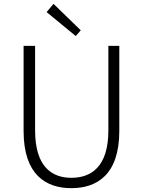

<svg xmlns="http://www.w3.org/2000/svg" viewBox="-20 -968 745 1001"><path d="M352 13C483 13 602 -55 602 -285V-729H545V-288C545 -98 455 -41 352 -41C251 -41 163 -98 163 -288V-729H103V-285C103 -55 221 13 352 13ZM375 -780 401 -810 259 -948 223 -905Z"/></svg>

Font: Genne Gothic Light
Style: Regular
Weight: 300
Designer: Ryoko NISHIZUKA (kana & ideographs); Paul D. Hunt (Latin, Greek & Cyrillic); Wenlong ZHANG (bopomofo); Sandoll Communica
Foundry: Adobe Systems Incorporated
Version: Version 1.004;PS 1.004;hotconv 16.6.51;makeotf.lib2.5.65220